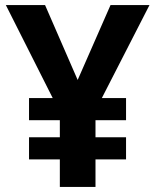

<svg xmlns="http://www.w3.org/2000/svg" viewBox="-20 -734 612 754"><path d="M3 -714H157L285 -420L414 -714H567L380 -349H475V-262H355V-195H475V-108H355V0H215V-108H94V-195H215V-262H94V-349H187Z"/></svg>

Font: BC Sans
Style: Bold
Weight: 700
Designer: Monotype Design Team
Province of B.C.
Foundry: Monotype Imaging Inc.
Version: Version 2.000;GOOG;noto-source:20170915:90ef993387c0